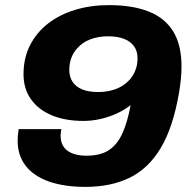

<svg xmlns="http://www.w3.org/2000/svg" viewBox="-20 -719 748 751"><path d="M314 12Q231 12 171.5 -9Q112 -30 80.5 -70.5Q49 -111 49 -169Q49 -180 50 -191Q51 -202 53 -214H220Q219 -207 218 -201Q217 -195 217 -189Q217 -149 244 -129.5Q271 -110 318 -110Q374 -110 407 -132.5Q440 -155 459.5 -199Q479 -243 491 -308Q467 -289 436.5 -275Q406 -261 372.5 -253.5Q339 -246 307 -246Q235 -246 182.5 -268Q130 -290 101 -331Q72 -372 72 -429Q72 -492 97.5 -542Q123 -592 168 -627Q213 -662 274 -680.5Q335 -699 406 -699Q498 -699 561.5 -674Q625 -649 657.5 -596Q690 -543 690 -459Q690 -436 687.5 -410Q685 -384 680 -355Q657 -221 609 -140.5Q561 -60 487.5 -24Q414 12 314 12ZM364 -359Q400 -359 431 -370Q462 -381 483 -403Q499 -419 508.5 -441.5Q518 -464 518 -491Q518 -518 505 -537Q492 -556 466.5 -566.5Q441 -577 403 -577Q364 -577 333 -565Q302 -553 283 -531Q267 -514 259 -492.5Q251 -471 251 -445Q251 -419 263.5 -399.5Q276 -380 301 -369.5Q326 -359 364 -359Z"/></svg>

Font: Archivo SemiExpanded ExtraBold
Style: Italic
Weight: 800
Width: 6
Italic angle: -10°
Designer: Hector Gatti
Foundry: Omnibus-Type
Version: Version 2.001